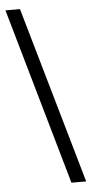

<svg xmlns="http://www.w3.org/2000/svg" viewBox="-57 -787 420 882"><g transform="rotate(-5 153.5 -346.5)"><path d="M3 -754H70L304 61H236Z"/></g></svg>

Font: Suez One
Style: Regular
Weight: 400
Designer: Michal Sahar
Foundry: Hagilda
Version: Version 1.001